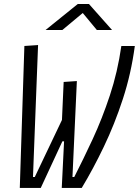

<svg xmlns="http://www.w3.org/2000/svg" viewBox="-20 -918 679 938"><path d="M281.7 0 293 -227.5H284.7L179.2 0H76.7L99.1 -693.4L166 -698.2L141.1 -53.2H149.9L282.7 -332L291 -517.6L355.5 -522L334 -53.2H342.8Q386.2 -138.2 432.6 -238Q479 -337.9 516.8 -452.1Q554.7 -566.4 572.8 -693.4H638.7Q620.6 -558.1 580.3 -434.6Q540 -311 487.5 -201.7Q435.1 -92.3 379.4 0ZM202.6 -771.5 359.9 -898.4H414.6L527.3 -771.5H453.1L384.3 -854.5L284.7 -771.5Z"/></svg>

Font: Cascadia Mono Light
Style: Italic
Weight: 300
Italic angle: -10°
Monospace: yes
Designer: Aaron Bell
Foundry: Saja Typeworks
Version: Version 2404.023; ttfautohint (v1.8.4)